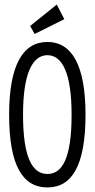

<svg xmlns="http://www.w3.org/2000/svg" viewBox="-20 -811 415 842"><path d="M132 -662 262 -727 229 -791 112 -697ZM188 11C295 11 355 -84 355 -308C355 -525 295 -627 188 -627C80 -627 20 -525 20 -308C20 -84 80 11 188 11ZM188 -48C123 -48 81 -117 81 -308C81 -490 123 -569 188 -569C253 -569 294 -490 294 -308C294 -117 253 -48 188 -48Z"/></svg>

Font: Inconsolata Condensed
Style: Regular
Weight: 400
Width: 3
Monospace: yes
Designer: Raph Levien, Cyreal, Brenton Simpson
Foundry: Raph Levien, Cyreal, Google
Version: Version 3.100